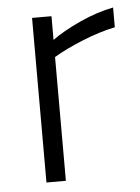

<svg xmlns="http://www.w3.org/2000/svg" viewBox="-43 -545 425 581"><g transform="rotate(-5 169.5 -255.0)"><path d="M75 -500H134V-428Q167 -452 219 -476Q271 -500 322 -510V-450Q274 -440 221.5 -418.5Q169 -397 134 -376V0H75Z"/></g></svg>

Font: Cairo Light
Style: Regular
Weight: 300
Designer: Mohamed Gaber, Accademia di Belle Arti di Urbino and others
Foundry: Kief Type Foundry, Accademia di Belle Arti di Urbino and others
Version: Version 3.011